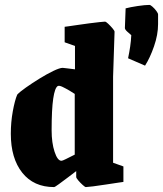

<svg xmlns="http://www.w3.org/2000/svg" viewBox="-20 -749 663 781"><path d="M570 -482 501 -512Q506 -536 509.5 -559.5Q513 -583 514 -606Q508 -611 498 -620Q488 -629 488 -635L491 -715Q510 -720 540 -724.5Q570 -729 588 -729Q592 -729 600.5 -721.5Q609 -714 616 -704.5Q623 -695 623 -690V-651Q623 -608 606.5 -560.5Q590 -513 570 -482ZM235 -473Q240 -473 253 -471Q266 -469 285 -467V-562L243 -577V-640Q243 -640 258 -642Q273 -644 296 -647.5Q319 -651 342.5 -654Q366 -657 384 -659Q402 -661 407 -661Q411 -661 420 -652.5Q429 -644 437.5 -634Q446 -624 446 -620L440 -437V-87L482 -72V-9Q482 -9 461 -6Q440 -3 411.5 1.5Q383 6 359 9Q335 12 329 12Q326 12 316.5 3.5Q307 -5 298.5 -15Q290 -25 290 -29V-53Q277 -43 256.5 -27.5Q236 -12 219.5 0Q203 12 200 12Q117 12 70.5 -46.5Q24 -105 24 -205Q24 -252 32 -296Q40 -340 50 -364Q60 -375 85.5 -393Q111 -411 141 -429.5Q171 -448 197 -460.5Q223 -473 235 -473ZM215 -399Q203 -392 196.5 -348Q190 -304 190 -219Q190 -168 202 -131.5Q214 -95 230 -95Q234 -95 247 -101.5Q260 -108 272 -114Q284 -120 284 -120V-367Q277 -372 262.5 -380.5Q248 -389 234.5 -395.5Q221 -402 215 -399Z"/></svg>

Font: Grenze Gotisch Black
Style: Regular
Weight: 900
Designer: Renata Polastri
Foundry: Omnibus-Type
Version: Version 1.001